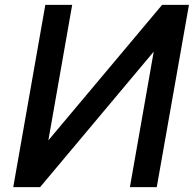

<svg xmlns="http://www.w3.org/2000/svg" viewBox="-20 -770 798 790"><path d="M757.5 -750 625 0H514.5L612.5 -557.5L145 0H34.5L166.5 -750H277L179 -192.5L647 -750Z"/></svg>

Font: Russisch Sans SemiBold
Style: Italic
Weight: 600
Width: 4
Italic angle: -10°
Designer: Michael Sharanda (font) & Cristiano Sobral (main changes)
Foundry: Michael Sharanda
Version: Version 2.00;September 8, 2020;FontCreator 13.0.0.2681 64-bi